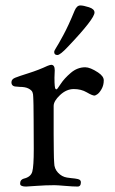

<svg xmlns="http://www.w3.org/2000/svg" viewBox="-20 -682 423 705"><path d="M179 -491Q179 -496 186 -506.5Q193 -517 212.5 -553Q232 -589 254 -643Q262 -662 275 -662Q286 -662 306.5 -655.5Q327 -649 327 -636Q327 -613 230 -511Q201 -480 191 -480Q179 -480 179 -491ZM22 -380Q22 -391 35.5 -396.5Q49 -402 85.5 -413.5Q122 -425 154 -440Q164 -444 168 -444Q181 -444 181 -424Q181 -420 180.5 -411Q180 -402 180 -397Q180 -376 181 -367Q182 -358 183.5 -356Q185 -354 188 -354Q190 -354 203 -374Q216 -394 240 -414.5Q264 -435 293 -435Q311 -435 340 -416Q361 -402 361 -387Q361 -369 353 -355Q345 -341 337.5 -336Q330 -331 327 -331Q319 -331 298.5 -343Q278 -355 251 -355Q224 -355 200.5 -333Q177 -311 177 -293V-189Q177 -153 177.5 -130.5Q178 -108 178 -102.5Q178 -97 178.5 -93Q179 -89 179 -84Q179 -63 193 -48Q207 -33 226 -30Q232 -29 241 -28Q250 -27 255 -26.5Q260 -26 266 -24.5Q272 -23 274.5 -20Q277 -17 277 -13Q277 3 265 3Q248 3 219 0.5Q190 -2 180 -2Q148 -2 114 0.5Q80 3 76 3Q66 3 61 1Q56 -1 55 -3Q54 -5 54 -9Q54 -22 67 -26Q93 -32 98.5 -51.5Q104 -71 104 -135Q104 -200 103.5 -242Q103 -284 103 -295.5Q103 -307 102.5 -314Q102 -321 102 -326Q102 -337 99 -344Q96 -351 84.5 -357Q73 -363 52 -363Q51 -363 47 -363.5Q43 -364 41 -364Q22 -364 22 -380Z"/></svg>

Font: OFL Sorts Mill Goudy TT
Style: Regular
Weight: 500
Version: Version 003.000